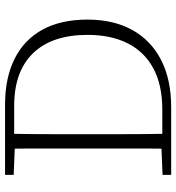

<svg xmlns="http://www.w3.org/2000/svg" viewBox="12 -726 714 779"><g transform="rotate(-90 369.5 -337.0)"><path d="M49 0V-35L171 -40H181V0ZM155 0Q156 -53 156 -106.5Q156 -160 156 -216Q156 -272 156 -332V-357Q156 -411 156 -464Q156 -517 156 -569.5Q156 -622 155 -674H216Q215 -622 214.5 -569.5Q214 -517 214 -464Q214 -411 214 -357V-332Q214 -273 214 -217Q214 -161 214.5 -107Q215 -53 216 0ZM190 0V-36H313Q414 -36 481.5 -72.5Q549 -109 583 -177Q617 -245 617 -339Q617 -484 542 -561Q467 -638 325 -637H190V-674H334Q442 -674 519.5 -635.5Q597 -597 638 -522.5Q679 -448 679 -340Q679 -234 637 -158Q595 -82 515.5 -41Q436 0 323 0ZM49 -639V-674H181V-634H171Z"/></g></svg>

Font: Source Serif 4 Light
Style: Regular
Weight: 300
Designer: Frank Grießhammer
Foundry: Adobe Systems Incorporated
Version: Version 4.004;hotconv 1.0.116;makeotfexe 2.5.65601